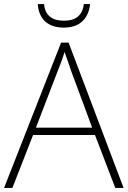

<svg xmlns="http://www.w3.org/2000/svg" viewBox="-20 -926 630 946"><path d="M548 0 448 -261H143L41 0H0L281 -716H318L589 0ZM330 -578Q325 -595 316 -619.5Q307 -644 298 -670Q291 -646 282 -621.5Q273 -597 265 -578L157 -297H434ZM424 -906Q418 -851 385 -820.5Q352 -790 294 -790Q236 -790 203 -820Q170 -850 166 -906H197Q205 -824 295 -824Q341 -824 365 -845.5Q389 -867 393 -906Z"/></svg>

Font: Noto Sans Kannada ExtraLight
Style: Regular
Weight: 200
Designer: Jelle Bosma - Monotype Design Team
Foundry: Monotype Imaging Inc.
Version: Version 2.005; ttfautohint (v1.8.4.7-5d5b)